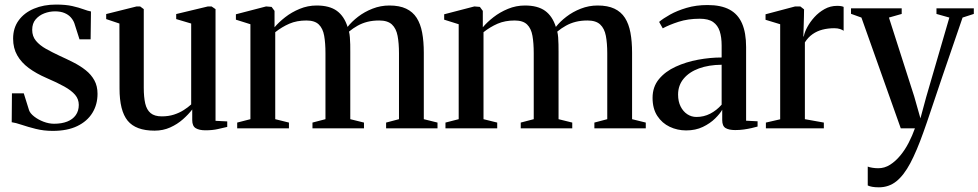

<svg xmlns="http://www.w3.org/2000/svg" viewBox="-20 -548 4179 820"><path d="M205 11Q167 11 133 2.5Q99 -6 72.5 -15Q46 -24 30 -26L31 -149.5H81.5L104 -77.5Q108.5 -64 125.8 -50.5Q143 -37 166 -28.2Q189 -19.5 211 -19.5Q243.5 -19.5 267 -28.8Q290.5 -38 303.5 -56.2Q316.5 -74.5 316.5 -100Q316.5 -124.5 300.8 -143Q285 -161.5 254.5 -178.5Q224 -195.5 178.5 -215Q134.5 -234 102.8 -257.5Q71 -281 53.5 -311.8Q36 -342.5 36 -383Q36 -428.5 59.8 -461Q83.5 -493.5 125 -511Q166.5 -528.5 219.5 -528.5Q261 -528.5 289.2 -522Q317.5 -515.5 336.2 -508.5Q355 -501.5 368.5 -499L367 -380H319.5L297.5 -449Q292.5 -462.5 282.2 -474Q272 -485.5 255.2 -492.5Q238.5 -499.5 215 -499.5Q191.5 -499.5 169.2 -491Q147 -482.5 132.2 -465.2Q117.5 -448 117.5 -420.5Q117.5 -393 133.5 -373.8Q149.5 -354.5 176.2 -339.5Q203 -324.5 234 -310Q265 -296 294 -281.2Q323 -266.5 346.2 -248Q369.5 -229.5 383 -205Q396.5 -180.5 396.5 -147.5Q396.5 -101.5 374.5 -65.8Q352.5 -30 310 -9.5Q267.5 11 205 11Z M857.5 8.5Q831 8.5 816 -0.5Q801 -9.5 801 -35V-80.5Q785 -59.5 761.2 -38.5Q737.5 -17.5 707 -3.8Q676.5 10 640 10Q560 10 525.2 -32.5Q490.5 -75 490.5 -170L490 -447.5L433.5 -466.5V-488L563.5 -520.5H578.5L594 -509V-173.5Q594 -133.5 600.2 -106.2Q606.5 -79 623.2 -65Q640 -51 671 -51Q699.5 -51 722.8 -58.5Q746 -66 764.5 -77.8Q783 -89.5 796.5 -102V-447.5L732.5 -466.5V-488L868 -520.5H883.5L900.5 -509V-32L950.5 -29.5V-6Q933.5 -2 910.5 3.2Q887.5 8.5 857.5 8.5Z M993 0V-24.5L1049.5 -39V-444.5L987.5 -464V-487L1116.5 -520.5L1140 -518.5L1152.5 -501.5V-431.5Q1170.5 -453 1198 -474.5Q1225.5 -496 1260 -510.2Q1294.5 -524.5 1332.5 -524.5Q1387 -524.5 1418.5 -501.8Q1450 -479 1464.5 -433Q1482 -455.5 1509.2 -476.5Q1536.5 -497.5 1571 -511Q1605.5 -524.5 1643 -524.5Q1686 -524.5 1714.5 -511Q1743 -497.5 1759.5 -471.8Q1776 -446 1783 -408.5Q1790 -371 1790 -322.5V-39L1848.5 -24.5V0H1629V-24.5L1684 -39V-320Q1684 -363.5 1678 -395Q1672 -426.5 1653.8 -443.5Q1635.5 -460.5 1599.5 -460.5Q1572 -460.5 1549.2 -454.8Q1526.5 -449 1507.2 -438.2Q1488 -427.5 1470.5 -413Q1473 -403.5 1474.2 -389Q1475.5 -374.5 1475.8 -358.2Q1476 -342 1476 -326.5V-39L1534.5 -24.5V0H1314.5V-24.5L1370 -39V-320.5Q1370 -364 1364.5 -395.2Q1359 -426.5 1341.5 -443.5Q1324 -460.5 1288.5 -460.5Q1247.5 -460.5 1215.8 -446.8Q1184 -433 1155.5 -410.5V-39L1214 -24.5V0Z M1882.5 0V-24.5L1939 -39V-444.5L1877 -464V-487L2006 -520.5L2029.5 -518.5L2042 -501.5V-431.5Q2060 -453 2087.5 -474.5Q2115 -496 2149.5 -510.2Q2184 -524.5 2222 -524.5Q2276.5 -524.5 2308 -501.8Q2339.5 -479 2354 -433Q2371.5 -455.5 2398.8 -476.5Q2426 -497.5 2460.5 -511Q2495 -524.5 2532.5 -524.5Q2575.5 -524.5 2604 -511Q2632.5 -497.5 2649 -471.8Q2665.5 -446 2672.5 -408.5Q2679.5 -371 2679.5 -322.5V-39L2738 -24.5V0H2518.5V-24.5L2573.5 -39V-320Q2573.5 -363.5 2567.5 -395Q2561.5 -426.5 2543.2 -443.5Q2525 -460.5 2489 -460.5Q2461.5 -460.5 2438.8 -454.8Q2416 -449 2396.8 -438.2Q2377.5 -427.5 2360 -413Q2362.5 -403.5 2363.8 -389Q2365 -374.5 2365.2 -358.2Q2365.5 -342 2365.5 -326.5V-39L2424 -24.5V0H2204V-24.5L2259.5 -39V-320.5Q2259.5 -364 2254 -395.2Q2248.5 -426.5 2231 -443.5Q2213.5 -460.5 2178 -460.5Q2137 -460.5 2105.2 -446.8Q2073.5 -433 2045 -410.5V-39L2103.5 -24.5V0Z M2910.5 9Q2873 9 2840.2 -6.5Q2807.5 -22 2787.2 -53Q2767 -84 2767 -130Q2767 -177 2794.2 -210Q2821.5 -243 2865.8 -263.2Q2910 -283.5 2961.5 -293Q3013 -302.5 3062 -302.5V-353.5Q3062 -389 3053.8 -414.5Q3045.5 -440 3025.5 -454Q3005.5 -468 2968.5 -468Q2918.5 -468 2878.2 -455Q2838 -442 2810.5 -427L2795 -454.5Q2812 -469 2842 -485.8Q2872 -502.5 2912.5 -514.5Q2953 -526.5 3002 -526.5Q3059.5 -526.5 3095.8 -507Q3132 -487.5 3149.2 -447.8Q3166.5 -408 3166.5 -347V-32.5L3215.5 -30V-7.5Q3205 -4.5 3189.8 -1Q3174.5 2.5 3156.8 5Q3139 7.5 3120 7.5Q3093.5 7.5 3079 -1Q3064.5 -9.5 3064.5 -35V-79.5Q3055.5 -63 3034.2 -42Q3013 -21 2981.8 -6Q2950.5 9 2910.5 9ZM2954.5 -48.5Q2986 -48.5 3013.2 -62.5Q3040.5 -76.5 3062 -101V-271.5Q3007 -271 2965.2 -255.8Q2923.5 -240.5 2899.8 -212Q2876 -183.5 2876 -144Q2876 -114.5 2886.8 -93.2Q2897.5 -72 2915.2 -60.2Q2933 -48.5 2954.5 -48.5Z M3251 0V-24.5L3312 -38.5V-444.5L3249.5 -463.5V-487L3376 -520.5H3398L3414 -508L3413.5 -476L3411 -390L3413.5 -395.5Q3416.5 -411 3428 -432.5Q3439.5 -454 3458.2 -474.8Q3477 -495.5 3501.5 -509.2Q3526 -523 3555 -523Q3565.5 -523 3572.2 -521.8Q3579 -520.5 3583 -518.5V-416.5Q3578 -420.5 3567.8 -424Q3557.5 -427.5 3543 -427.5Q3516.5 -427.5 3493 -421.5Q3469.5 -415.5 3450.5 -402.2Q3431.5 -389 3417.5 -367V-39L3498.5 -24.5V0Z M3733.5 252Q3717 252 3704.8 249.8Q3692.5 247.5 3686 244V163.5Q3693.5 166.5 3706 168.5Q3718.5 170.5 3731 170.5Q3758 170.5 3781.5 155.5Q3805 140.5 3825.2 116Q3845.5 91.5 3861 61.2Q3876.5 31 3887.5 0H3827L3659 -473L3614.5 -489V-512.5H3831V-488.5L3776.5 -473L3884.5 -136L3911 -42.5L3935.5 -133L4034.5 -473L3979.5 -488.5V-512.5H4139V-488.5L4091 -473Q4069.5 -409.5 4047 -344.8Q4024.5 -280 4004.2 -220Q3984 -160 3967.2 -110.2Q3950.5 -60.5 3939.2 -27.2Q3928 6 3924 16Q3895.5 96.5 3867.8 148.8Q3840 201 3808 226.5Q3776 252 3733.5 252Z"/></svg>

Font: Merriweather 120pt Medium
Style: Regular
Weight: 500
Version: Version 2.100